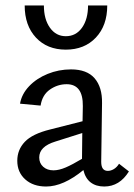

<svg xmlns="http://www.w3.org/2000/svg" viewBox="-20 -675 490 700"><path d="M450 -50Q416 5 360 5Q330 5 310.5 -10Q291 -25 284 -55Q211 5 148 5Q101 5 72 -21Q43 -47 43 -89Q43 -129 70.5 -158Q98 -187 163 -203L281 -233L282 -288Q283 -368 223 -368Q190 -368 162 -348.5Q134 -329 128 -290L53 -297Q59 -332 86 -360.5Q113 -389 153.5 -405.5Q194 -422 239 -422Q297 -422 325 -389.5Q353 -357 352 -299L349 -85Q349 -52 373 -52Q384 -52 395 -58.5Q406 -65 414 -78ZM175 -54Q195 -54 219.5 -64.5Q244 -75 279 -96V-99L280 -190L182 -159Q123 -141 123 -101Q123 -80 137.5 -67Q152 -54 175 -54ZM371 -655H301Q301 -605 279 -574Q257 -543 220 -543Q184 -543 162 -574Q140 -605 140 -655H70Q70 -582 111 -538Q152 -494 220 -494Q288 -494 329.5 -538Q371 -582 371 -655Z"/></svg>

Font: Ysabeau Medium
Style: Regular
Weight: 500
Designer: Christian Thalmann (Catharsis Fonts)
Version: Version 0.003